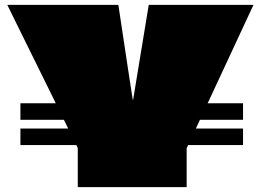

<svg xmlns="http://www.w3.org/2000/svg" viewBox="-20 -770 1073 790"><path d="M592 -750H1023Q977 -652 931.5 -553.5Q886 -455 840 -357Q794 -259 748 -160Q748 -160 748 -160Q748 -160 748 -160Q748 -160 748 -160V0H300V-161Q300 -161 300 -161Q300 -161 300 -161Q300 -161 300 -161Q271 -220 242 -279Q213 -338 184 -397Q155 -456 126 -514.5Q97 -573 68 -632Q39 -691 10 -750H467Q477 -685 486.5 -620.5Q496 -556 506 -491Q516 -426 526 -361Q526 -360 526.5 -359.5Q527 -359 527.5 -359.5Q528 -360 528 -361Q536 -410 544 -458.5Q552 -507 560 -555.5Q568 -604 576 -652.5Q584 -701 592 -750ZM64 -241H980V-173H64ZM741 -345H980V-277H741ZM64 -345H361V-277H64Z"/></svg>

Font: Climate Crisis
Style: Regular
Weight: 400
Version: Version 1.003